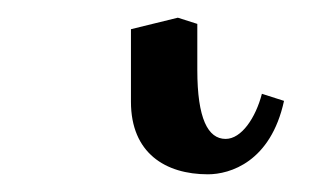

<svg xmlns="http://www.w3.org/2000/svg" viewBox="-20 41 371 217"><path d="M128 74V156C128 214 167 238 215 238C240 238 286 224 301 155L276 147C269 174 253 198 235 198C215 198 203 175 203 120V68L181 61Z"/></svg>

Font: Libertinus Serif
Style: Regular
Weight: 400
Designer: Philipp H. Poll, Khaled Hosny
Foundry: Caleb Maclennan
Version: Version 7.050;RELEASE